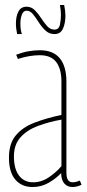

<svg xmlns="http://www.w3.org/2000/svg" viewBox="-20 -742 348 772"><path d="M16 -108Q16 -164 43 -197Q70 -230 118 -248.5Q166 -267 227 -280V-414Q227 -465 206 -492.5Q185 -520 140 -520Q121 -520 99 -516.5Q77 -513 52 -505L45 -522Q72 -532 95.5 -536Q119 -540 140 -540Q194 -540 220.5 -507.5Q247 -475 247 -414V-50Q247 -27 253.5 -18Q260 -9 272 -9Q285 -9 301 -16L308 1Q297 6 288 8Q279 10 272 10Q250 10 238 -5Q226 -20 226 -46Q205 -24 175.5 -7Q146 10 111 10Q67 10 41.5 -20Q16 -50 16 -108ZM36 -113Q36 -63 56.5 -36Q77 -9 113 -9Q147 -9 177 -29.5Q207 -50 227 -74V-261Q177 -252 133.5 -236Q90 -220 63 -190.5Q36 -161 36 -113ZM49 -605Q44 -627 44 -647Q44 -676 54 -695.5Q64 -715 87 -715Q106 -715 120 -701Q134 -687 145.5 -669Q157 -651 169.5 -637Q182 -623 199 -623Q217 -623 221 -643Q225 -663 225 -681Q225 -701 221 -722H238Q243 -698 243 -679Q243 -648 233 -626.5Q223 -605 199 -605Q178 -605 163 -619Q148 -633 136 -652Q124 -671 112.5 -685Q101 -699 87 -699Q74 -699 68 -683.5Q62 -668 62 -647Q62 -622 68 -605Z"/></svg>

Font: Georama Condensed Thin
Style: Regular
Weight: 100
Width: 3
Designer: Jean-Baptiste Levee
Foundry: Production Type
Version: Version 1.000